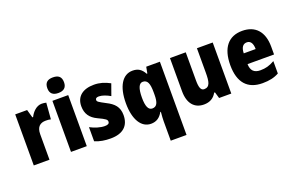

<svg xmlns="http://www.w3.org/2000/svg" viewBox="-116 -1245 3004 1954"><g transform="rotate(-20 1386.0 -268.0)"><path d="M345 -563C288 -563 241 -513 218 -465H210L185 -553H56V0H226V-276C226 -357 266 -387 326 -387C351 -387 367 -385 380 -381L394 -557C377 -561 361 -563 345 -563Z M544 -776C486 -776 454 -751 454 -691C454 -632 488 -607 544 -607C601 -607 635 -632 635 -691C635 -751 603 -776 544 -776ZM630 -553H459V0H630Z M1090 -170C1090 -259 1044 -305 968 -343C891 -384 880 -390 880 -409C880 -426 893 -434 918 -434C954 -434 1000 -416 1039 -393L1083 -516C1025 -547 972 -563 911 -563C789 -563 716 -505 716 -400C716 -318 754 -265 829 -230C911 -192 923 -180 923 -160C923 -138 907 -129 873 -129C825 -129 766 -148 717 -174V-21C772 2 826 10 887 10C1021 10 1090 -55 1090 -170Z M1452 28V240H1623V-553H1475L1462 -484H1455C1424 -540 1388 -563 1329 -563C1220 -563 1153 -456 1153 -273C1153 -96 1220 10 1324 10C1383 10 1423 -18 1452 -71H1458C1454 -28 1452 5 1452 28ZM1389 -132C1347 -132 1326 -176 1326 -271C1326 -372 1348 -421 1388 -421C1439 -421 1457 -378 1457 -283V-256C1457 -171 1438 -132 1389 -132Z M2195 -553H2024V-289C2024 -194 2015 -136 1952 -136C1916 -136 1903 -174 1903 -248V-553H1732V-193C1732 -60 1796 10 1897 10C1959 10 2005 -15 2034 -68H2043L2063 0H2195Z M2516 -562C2368 -562 2284 -463 2284 -274C2284 -86 2370 10 2532 10C2605 10 2660 -2 2710 -30V-164C2656 -133 2612 -121 2555 -121C2487 -121 2454 -156 2453 -225H2740V-310C2740 -474 2656 -562 2516 -562ZM2521 -436C2559 -436 2583 -405 2583 -341H2454C2456 -410 2483 -436 2521 -436Z"/></g></svg>

Font: Noto Sans Sinhala UI Condensed Black
Style: Regular
Weight: 900
Width: 3
Designer: Jelle Bosma - Monotype Design Team
Foundry: Monotype Imaging Inc.
Version: Version 2.006